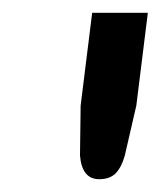

<svg xmlns="http://www.w3.org/2000/svg" viewBox="-20 -739 261 300"><path d="M135 -459Q108 -459 105 -496L106 -574L124 -719H211L193 -574L175 -496Q170 -478 161 -468.5Q152 -459 135 -459Z"/></svg>

Font: Aleo Medium
Style: Italic
Weight: 500
Italic angle: -7°
Designer: Alessio Laiso
Foundry: Alessio Laiso
Version: Version 2.001;gftools[0.9.29]